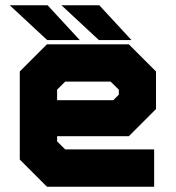

<svg xmlns="http://www.w3.org/2000/svg" viewBox="-20 -708 666 728"><path d="M468.5 -540 571.5 -437V-294.5L468.5 -191.5H196.5V-172L227 -141.5H564.5V0H158L55 -103V-437L158 -540ZM432 -471 496 -408V-315L443 -262H124.5V-403L193.5 -471ZM432 -471H193.5L124.5 -403V-137L189.5 -73H502H189.5L124.5 -137V-262H443L496 -315V-408ZM399.5 -398.5H227L196.5 -368V-328H409.5L430.5 -349V-368ZM478.5 -556H355L213 -688H356.5ZM383.5 -590 323.5 -653H324L384 -590ZM282.5 -556H159L17 -688H160.5ZM187.5 -590 127.5 -653H128L188 -590Z"/></svg>

Font: Tourney Thin Black
Style: Regular
Weight: 900
Version: Version 1.015